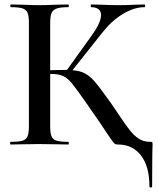

<svg xmlns="http://www.w3.org/2000/svg" viewBox="-20 -645 704 857"><path d="M28 -12Q64 -12 80.5 -17Q97 -22 103 -36.5Q109 -51 109 -81V-544Q109 -574 103 -588Q97 -602 80.5 -607.5Q64 -613 29 -613Q26 -613 26 -619Q26 -625 29 -625L81 -624Q125 -622 152 -622Q184 -622 232 -624L285 -625Q287 -625 287 -619Q287 -613 285 -613Q250 -613 233 -607Q216 -601 210 -586.5Q204 -572 204 -542V-81Q204 -51 210 -36.5Q216 -22 232.5 -17Q249 -12 285 -12Q287 -12 287 -6Q287 0 285 0Q251 0 231 -1L152 -2L80 -1Q61 0 28 0Q25 0 25 -6Q25 -12 28 -12ZM274 -326 389 -486Q431 -544 431 -578Q431 -595 419.5 -604Q408 -613 387 -613Q385 -613 385 -619Q385 -625 387 -625L432 -624Q474 -622 508 -622Q545 -622 585 -624L625 -625Q628 -625 628 -619Q628 -613 625 -613Q579 -613 529 -583Q479 -553 438 -501L292 -317ZM456 -52Q442 -75 377 -168L359 -194Q319 -251 300.5 -273.5Q282 -296 262 -305.5Q242 -315 209 -315Q197 -315 186.5 -314Q176 -313 168 -312L167 -330Q233 -333 272 -333Q321 -333 348 -322.5Q375 -312 399.5 -284.5Q424 -257 473 -188L509 -135Q541 -87 559.5 -63.5Q578 -40 599.5 -26Q621 -12 649 -12Q658 -12 659.5 -10.5Q661 -9 661 0Q661 21 660 35Q660 51 659.5 85Q659 119 659 187Q659 192 653 192Q647 192 647 187Q647 97 609 48.5Q571 0 507 0Q498 0 493.5 -2.5Q489 -5 480 -17.5Q471 -30 456 -52Z"/></svg>

Font: Cormorant SC SemiBold
Style: Regular
Weight: 600
Designer: Christian Thalmann (Catharsis Fonts)
Foundry: Catharsis Fonts
Version: Version 4.000